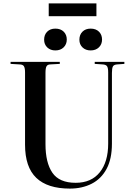

<svg xmlns="http://www.w3.org/2000/svg" viewBox="-20 -1093 792 1127"><path d="M390 14Q259 14 193 -49Q127 -112 127 -244V-668Q127 -693 120.5 -704Q114 -715 93 -715L42 -718V-730H331V-718L277 -715Q260 -715 253.5 -704.5Q247 -694 247 -665V-247Q247 -138 287.5 -79Q328 -20 424 -20Q516 -20 565.5 -81.5Q615 -143 615 -250V-668Q615 -694 608.5 -704Q602 -714 581 -715L536 -718V-730H710V-718L669 -715Q649 -714 643 -703.5Q637 -693 637 -665V-250Q637 -160 605.5 -101.5Q574 -43 518 -14.5Q462 14 390 14ZM512 -797Q483 -797 464.5 -814.5Q446 -832 446 -860Q446 -889 464 -907Q482 -925 512 -925Q543 -925 561 -907Q579 -889 579 -861Q579 -833 560.5 -815Q542 -797 512 -797ZM305 -797Q276 -797 257.5 -814.5Q239 -832 239 -860Q239 -889 257 -907Q275 -925 305 -925Q336 -925 354 -907Q372 -889 372 -861Q372 -833 353.5 -815Q335 -797 305 -797ZM266 -998V-1073H546V-998Z"/></svg>

Font: Literata 72pt Medium
Style: Regular
Weight: 500
Designer: Latin by Veronika Burian and Jose Scaglione. Greek by Irene Vlachou. Cyrillic by Vera Evstafieva.
Foundry: TypeTogether
Version: Version 3.002